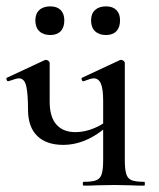

<svg xmlns="http://www.w3.org/2000/svg" viewBox="-34 -583 498 603"><path d="M54 -239Q54 -287 48.5 -312Q43 -337 25 -337Q18 -337 -7 -328H-9Q-12 -328 -13.5 -333Q-15 -338 -12 -339L106 -394L110 -395Q114 -395 118 -392Q122 -389 122 -385V-264Q122 -216 143 -192Q164 -168 203 -168Q232 -168 262 -180.5Q292 -193 313 -213L318 -201Q245 -128 164 -128Q112 -128 83 -156Q54 -184 54 -239ZM229 -12Q256 -12 268.5 -17Q281 -22 285.5 -36.5Q290 -51 290 -81V-266Q290 -303 283 -320Q276 -337 260 -337Q252 -337 229 -328H227Q224 -328 222.5 -333Q221 -338 224 -339L342 -394L346 -395Q350 -395 354 -392Q358 -389 358 -385V-81Q358 -51 362.5 -36.5Q367 -22 379.5 -17Q392 -12 419 -12Q421 -12 421 -6Q421 0 419 0Q392 0 377 -1L326 -2L270 -1Q255 0 229 0Q226 0 226 -6Q226 -12 229 -12ZM77 -519Q77 -540 89.5 -551.5Q102 -563 124 -563Q145 -563 156.5 -551.5Q168 -540 168 -519Q168 -497 156.5 -485Q145 -473 124 -473Q102 -473 89.5 -485Q77 -497 77 -519ZM252 -519Q252 -540 264.5 -551.5Q277 -563 299 -563Q320 -563 331.5 -551.5Q343 -540 343 -519Q343 -497 331.5 -485Q320 -473 299 -473Q277 -473 264.5 -485Q252 -497 252 -519Z"/></svg>

Font: Cormorant Infant Medium
Style: Regular
Weight: 500
Designer: Christian Thalmann (Catharsis Fonts)
Foundry: Catharsis Fonts
Version: Version 4.000